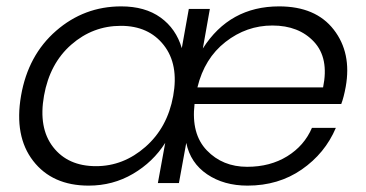

<svg xmlns="http://www.w3.org/2000/svg" viewBox="-20 -574 1148 602"><path d="M834 -494Q753 -494 687 -442.5Q621 -391 599 -300H993Q1012 -392 964.5 -443Q917 -494 834 -494ZM1033 -173Q999 -93 926 -42.5Q853 8 756 8Q682 8 629.5 -27.5Q577 -63 564 -126L541 0H475L498 -126Q460 -66 397 -29Q334 8 258 8Q144 8 84 -69.5Q24 -147 46 -274Q68 -401 156 -477.5Q244 -554 360 -554Q435 -554 483.5 -519Q532 -484 550 -423L572 -546H638L616 -422Q700 -554 855 -554Q970 -554 1026.5 -481Q1083 -408 1064 -302Q1058 -269 1050 -248H590Q579 -154 628.5 -102.5Q678 -51 755 -51Q827 -51 880.5 -84Q934 -117 958 -173ZM281 -53Q367 -53 436 -113.5Q505 -174 523 -273Q541 -372 493.5 -432.5Q446 -493 359 -493Q271 -493 203.5 -434Q136 -375 118 -274Q100 -173 146.5 -113Q193 -53 281 -53Z"/></svg>

Font: Poppins Light
Style: Italic
Weight: 300
Italic angle: -10°
Designer: Ninad Kale (Devanagari), Jonny Pinhorn (Latin)
Foundry: Indian Type Foundry
Version: Version 3.200;PS 1.000;hotconv 16.6.54;makeotf.lib2.5.65590